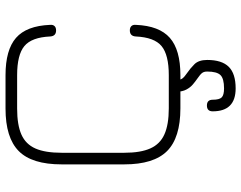

<svg xmlns="http://www.w3.org/2000/svg" viewBox="-109 -564 873 695"><g transform="rotate(-90 327.5 -216.5)"><path d="M283 0Q176.5 0 128.2 -48.2Q80 -96.5 80 -203V-430Q80 -537.5 128.2 -585.2Q176.5 -633 282 -633H403Q494.5 -633 538 -595Q581.5 -557 585 -472Q586 -461.5 580.8 -455.8Q575.5 -450 565 -450Q544.5 -450 543 -471Q540 -538.5 508.2 -564.8Q476.5 -591 403 -591H282Q223 -591 188 -575.5Q153 -560 137.5 -524.8Q122 -489.5 122 -430V-203Q122 -144 137.8 -108.8Q153.5 -73.5 188.8 -57.8Q224 -42 283 -42H403Q476.5 -42 508.2 -68.2Q540 -94.5 543 -162Q544.5 -183 565 -183Q575.5 -183 580.8 -177.2Q586 -171.5 585 -161Q581.5 -76.5 538 -38.2Q494.5 0 403 0ZM355 200Q272 200 272 117Q272 96 293 96Q314 96 314 117Q314 141 322.5 149.5Q331 158 355 158Q390.5 158 403.2 145Q416 132 416 97Q416 85.5 411 78.8Q406 72 390 61Q380.5 54.5 369.5 45.2Q358.5 36 350.8 21.5Q343 7 343 -15Q343 -36 364 -36Q385 -36 385 -15Q385 -1.5 390.5 6.5Q396 14.5 413 26Q426.5 35 442.2 50.5Q458 66 458 97Q458 150 433.2 175Q408.5 200 355 200Z"/></g></svg>

Font: Jura Light Light
Style: Regular
Weight: 300
Version: Version 5.106